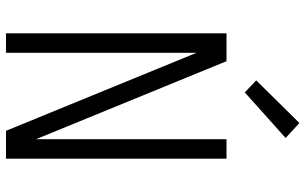

<svg xmlns="http://www.w3.org/2000/svg" viewBox="-209 -809 1018 640"><g transform="rotate(90 300.0 -489.0)"><path d="M91 0V-735H184L444 -100V-735H509V0H416L156 -635V0ZM288 -796 248 -834 390 -978 440 -932Z"/></g></svg>

Font: Iosevka Aile Custom Light
Style: Regular
Weight: 300
Designer: Belleve Invis
Foundry: Belleve Invis
Version: Version 17.0.2; ttfautohint (v1.8.3)